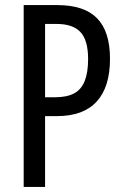

<svg xmlns="http://www.w3.org/2000/svg" viewBox="-20 -734 483 754"><path d="M205 -714Q311 -714 361.5 -662Q412 -610 412 -503Q412 -448 399 -406Q386 -364 360 -335.5Q334 -307 295 -292.5Q256 -278 203 -278H157V0H73V-714ZM202 -640H157V-352H195Q242 -352 270.5 -367Q299 -382 312.5 -415.5Q326 -449 326 -502Q326 -576 296 -608Q266 -640 202 -640Z"/></svg>

Font: Noto Sans Devanagari ExtraCondensed
Style: Regular
Weight: 400
Width: 2
Designer: Jelle Bosma - Monotype Design Team
Foundry: Monotype Imaging Inc.
Version: Version 2.006